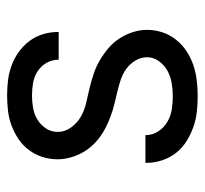

<svg xmlns="http://www.w3.org/2000/svg" viewBox="-38 -530 576 540"><g transform="rotate(-90 250.0 -260.0)"><path d="M249 8Q227 8 205 5.5Q183 3 162 -4.5Q141 -12 122 -24Q103 -36 89.5 -53.5Q76 -71 69 -92.5Q62 -114 62 -136V-139H140V-138Q140 -119 150.5 -103Q161 -87 177 -77.5Q193 -68 211.5 -65Q230 -62 249 -62Q267 -62 285.5 -65Q304 -68 320 -76.5Q336 -85 347.5 -100.5Q359 -116 359 -134Q359 -152 349.5 -167.5Q340 -183 326 -193Q312 -203 295.5 -208.5Q279 -214 262 -218Q245 -222 228.5 -226Q212 -230 195.5 -236Q179 -242 163.5 -249.5Q148 -257 134 -267.5Q120 -278 108.5 -291Q97 -304 89 -319.5Q81 -335 76.5 -352Q72 -369 72 -386Q72 -408 78.5 -428.5Q85 -449 98 -466.5Q111 -484 129 -496Q147 -508 167 -515.5Q187 -523 208.5 -525.5Q230 -528 251 -528Q273 -528 294 -525.5Q315 -523 335.5 -515.5Q356 -508 373.5 -495.5Q391 -483 404 -466Q417 -449 423.5 -428Q430 -407 430 -386V-383H352V-384Q352 -402 343 -417.5Q334 -433 319 -442.5Q304 -452 286.5 -455Q269 -458 251 -458Q234 -458 216.5 -455Q199 -452 184 -443Q169 -434 159 -419Q149 -404 149 -386Q149 -365 162 -347.5Q175 -330 193 -320Q211 -310 231.5 -305.5Q252 -301 272.5 -296Q293 -291 312.5 -284.5Q332 -278 350 -267.5Q368 -257 384 -243.5Q400 -230 411.5 -212.5Q423 -195 429.5 -175Q436 -155 436 -134Q436 -112 429 -91Q422 -70 408 -52.5Q394 -35 375.5 -23Q357 -11 336 -4Q315 3 293 5.5Q271 8 249 8Z"/></g></svg>

Font: Iosevka Web
Style: Regular
Weight: 400
Monospace: yes
Designer: Belleve Invis
Foundry: Belleve Invis
Version: Version 28.0.3; ttfautohint (v1.8.3)